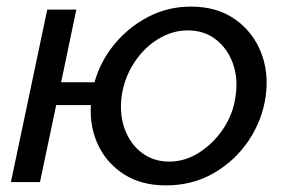

<svg xmlns="http://www.w3.org/2000/svg" viewBox="-20 -551 867 581"><path d="M13 0 123 -522H211L165 -302H266Q284 -366 326.5 -417.5Q369 -469 428.5 -500Q488 -531 558 -531Q636 -531 690 -493.5Q744 -456 769 -394.5Q794 -333 784 -260Q774 -188 733 -126.5Q692 -65 627.5 -27.5Q563 10 482 10Q408 10 356 -23Q304 -56 277.5 -111Q251 -166 255 -233H150L101 0ZM492 -62Q540 -62 583 -89.5Q626 -117 656 -162Q686 -207 693 -261Q701 -316 684 -361Q667 -406 632 -432.5Q597 -459 548 -459Q501 -459 458 -432.5Q415 -406 385.5 -360.5Q356 -315 348 -259Q341 -204 358 -159Q375 -114 410 -88Q445 -62 492 -62Z"/></svg>

Font: Raleway Medium
Style: Italic
Weight: 500
Italic angle: -12°
Designer: Matt McInerney, Pablo Impallari, Rodrigo Fuenzalida
Foundry: Matt McInerney, Pablo Impallari, Rodrigo Fuenzalida
Version: Version 4.026